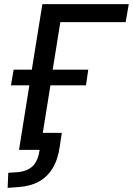

<svg xmlns="http://www.w3.org/2000/svg" viewBox="-20 -725 643 929"><path d="M17 184 20 111 67 108Q114 103 139 78Q164 53 172 0H72L122 -312H33L46 -388H134L185 -705H603L588 -618H272L235 -388H407L396 -312H224L187 -82H279L269 -15Q260 48 234 90Q208 132 167.5 154Q127 176 71 180Z"/></svg>

Font: Nunito Sans 10pt SemiCondensed SemiBold
Style: Italic
Weight: 600
Width: 4
Italic angle: -9°
Designer: Vernon Adams
Foundry: Vernon Adams
Version: Version 3.101;gftools[0.9.27]